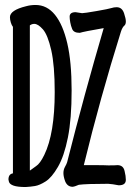

<svg xmlns="http://www.w3.org/2000/svg" viewBox="-20 -738 540 772"><path d="M242 -9Q235 -28 235 -42Q235 -56 241.5 -67.5Q248 -79 250 -86Q319 -359 397 -625Q316 -611 301 -606H300Q276 -606 270 -622Q265 -634 262.5 -648Q260 -662 260 -671Q260 -689 284 -689Q285 -689 310 -685Q319 -685 368 -693.5Q417 -702 427.5 -705.5Q438 -709 449 -709Q471 -709 479 -684Q486 -663 486 -652Q486 -641 481 -636Q472 -629 466 -610Q383 -345 317 -74Q329 -74 364 -74Q399 -74 416 -73Q445 -73 452 -74Q476 -74 481 -50Q486 -30 486 -15Q486 7 458 7H457Q432 2 415 1Q327 1 297 5Q278 13 273 13Q272 13 272 13Q251 13 242 -9ZM14 -16Q14 -38 32 -41V-630Q27 -636 23.5 -647.5Q20 -659 20 -669Q20 -697 85 -713Q103 -718 123 -718Q169 -718 201 -678.5Q233 -639 250.5 -564Q268 -489 268 -374.5Q268 -260 253 -185Q238 -110 213 -67Q188 -24 163.5 -8.5Q139 7 120.5 10Q102 13 83 14Q51 14 35 8.5Q19 3 16 -7Q14 -14 14 -16ZM200 -368Q200 -475 186 -536.5Q172 -598 152.5 -620Q133 -642 118 -642Q108 -642 100 -636V-52Q110 -59 125 -70Q141 -80 158 -115Q200 -201 200 -368Z"/></svg>

Font: Moon Stars Kai HW
Style: Bold
Weight: 700
Designer: GuiWonder
Version: Version 1.101